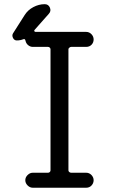

<svg xmlns="http://www.w3.org/2000/svg" viewBox="-20 -880 540 900"><path d="M189.5 -860.4Q207 -860.4 213.9 -844.2Q220.7 -828.1 209 -815.4L141.6 -739.3Q139.6 -737.3 141.1 -733.9Q142.6 -730.5 146.5 -730.5H383.8Q398.4 -730.5 408.7 -719.7Q418.9 -709 418.9 -694.8Q418.9 -680.7 409.2 -670.4Q399.4 -660.2 383.8 -660.2H313.5Q309.6 -660.2 305.2 -656.7Q300.8 -653.3 300.8 -649.4V-81.1Q300.8 -77.1 304.7 -73.7Q308.6 -70.3 313.5 -70.3H383.8Q398.4 -70.3 408.7 -59.6Q418.9 -48.8 418.9 -35.2Q418.9 -21.5 409.2 -10.7Q399.4 0 383.8 0H133.8Q120.1 0 109.4 -10.7Q98.6 -21.5 98.6 -35.2Q98.6 -48.8 109.4 -59.6Q120.1 -70.3 133.8 -70.3H205.1Q210 -70.3 213.4 -73.7Q216.8 -77.1 216.8 -81.1V-649.4Q216.8 -653.3 213.4 -656.7Q210 -660.2 205.1 -660.2H133.8Q122.1 -660.2 112.3 -668Q102.5 -675.8 99.6 -688.5Q97.7 -699.2 89.8 -696.3Q75.2 -690.4 58.6 -690.4Q46.9 -690.4 41 -702.1Q35.2 -713.9 41 -723.6L95.7 -809.6Q110.4 -833 136.2 -846.7Q162.1 -860.4 189.5 -860.4Z"/></svg>

Font: Rounded-X Mgen+ 2m regular
Style: Regular
Weight: 400
Designer: [Source Han Sans]
Ryoko NISHIZUKA  (kana & ideographs); Paul D. Hunt (Latin, Greek & Cyrillic); Wenlong ZHANG  (bopomofo
Version: Version 1.059.20150602